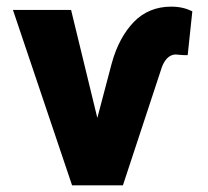

<svg xmlns="http://www.w3.org/2000/svg" viewBox="-20 -558 626 578"><path d="M19 -528 197 0H350L467 -355C474 -375 488 -394 509 -394C513 -394 527 -392 534 -392H545L559 -524C540 -533 521 -538 495 -538C450 -538 412 -522 383 -492C354 -462 331 -421 316 -366L273 -203L194 -528Z"/></svg>

Font: Asimov Pro
Style: Ult
Weight: 900
Designer: Google
Version: Version 2.000980; 2014